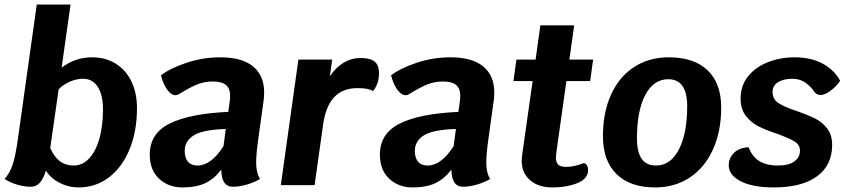

<svg xmlns="http://www.w3.org/2000/svg" viewBox="-44 -811 3728 841"><path d="M556 -337Q556 -236 523.5 -157Q491 -78 433 -34Q375 10 300 10Q256 10 216.5 -10.5Q177 -31 157 -64Q146 -27 130 -10Q114 7 91 7Q63 7 32 -2Q1 -11 -24 -27Q-1 -53 11.5 -90Q24 -127 35 -207L117 -791H265L226 -515Q286 -560 359 -560Q418 -560 462.5 -532.5Q507 -505 531.5 -454.5Q556 -404 556 -337ZM407 -332Q407 -396 384 -431Q361 -466 320 -466Q292 -466 263.5 -454Q235 -442 213 -420L176 -163Q193 -124 218 -105Q243 -86 279 -86Q317 -86 346 -116.5Q375 -147 391 -202.5Q407 -258 407 -332Z M1088 -207Q1078 -138 1078 -98Q1078 -54 1095 -27Q1072 -13 1038.5 -3Q1005 7 977 7Q951 7 938.5 -11.5Q926 -30 925 -68Q895 -28 855.5 -9Q816 10 755 10Q694 10 653 -28Q612 -66 612 -134Q612 -226 698.5 -269.5Q785 -313 956 -321L963 -373Q964 -380 964 -392Q964 -423 946 -438.5Q928 -454 888 -454Q849 -454 815.5 -439.5Q782 -425 739 -398Q732 -394 725 -394Q706 -394 688.5 -418Q671 -442 661 -481Q701 -512 773 -536Q845 -560 921 -560Q1016 -560 1064.5 -520Q1113 -480 1113 -407Q1113 -385 1111 -373ZM935 -171 945 -246Q844 -243 804.5 -218Q765 -193 765 -150Q765 -120 779 -103Q793 -86 821 -86Q881 -86 935 -171Z M1616 -492Q1616 -478 1615 -471Q1613 -454 1606 -438Q1599 -422 1590 -412Q1579 -419 1563.5 -422Q1548 -425 1521 -425Q1457 -425 1419.5 -385Q1382 -345 1371 -263L1334 0H1186L1263 -550H1411L1401 -477Q1427 -516 1461.5 -536.5Q1496 -557 1535 -557Q1577 -557 1596.5 -541.5Q1616 -526 1616 -492Z M2096 -207Q2086 -138 2086 -98Q2086 -54 2103 -27Q2080 -13 2046.5 -3Q2013 7 1985 7Q1959 7 1946.5 -11.5Q1934 -30 1933 -68Q1903 -28 1863.5 -9Q1824 10 1763 10Q1702 10 1661 -28Q1620 -66 1620 -134Q1620 -226 1706.5 -269.5Q1793 -313 1964 -321L1971 -373Q1972 -380 1972 -392Q1972 -423 1954 -438.5Q1936 -454 1896 -454Q1857 -454 1823.5 -439.5Q1790 -425 1747 -398Q1740 -394 1733 -394Q1714 -394 1696.5 -418Q1679 -442 1669 -481Q1709 -512 1781 -536Q1853 -560 1929 -560Q2024 -560 2072.5 -520Q2121 -480 2121 -407Q2121 -385 2119 -373ZM1943 -171 1953 -246Q1852 -243 1812.5 -218Q1773 -193 1773 -150Q1773 -120 1787 -103Q1801 -86 1829 -86Q1889 -86 1943 -171Z M2393 -144Q2391 -128 2391 -122Q2391 -99 2401.5 -89.5Q2412 -80 2436 -80Q2471 -80 2514 -97Q2532 -90 2532 -66Q2532 -43 2514 -26Q2496 -10 2458.5 0Q2421 10 2376 10Q2314 10 2277.5 -22Q2241 -54 2241 -108Q2241 -115 2243 -131L2289 -456H2205L2218 -550H2302L2323 -700H2471L2450 -550H2554L2541 -456H2437Z M2597 -214Q2597 -318 2632.5 -396.5Q2668 -475 2733.5 -517.5Q2799 -560 2886 -560Q2996 -560 3055.5 -503Q3115 -446 3115 -340Q3115 -236 3079 -156.5Q3043 -77 2977.5 -33.5Q2912 10 2826 10Q2716 10 2656.5 -48.5Q2597 -107 2597 -214ZM2966 -346Q2966 -464 2883 -464Q2819 -464 2782.5 -395Q2746 -326 2746 -205Q2746 -145 2766.5 -115.5Q2787 -86 2830 -86Q2893 -86 2929.5 -156Q2966 -226 2966 -346Z M3148 -87Q3148 -119 3171 -141.5Q3194 -164 3235 -166Q3250 -126 3281 -106Q3312 -86 3363 -86Q3411 -86 3435.5 -104Q3460 -122 3460 -151Q3460 -177 3436 -191.5Q3412 -206 3360 -225Q3309 -242 3277.5 -258Q3246 -274 3223 -303.5Q3200 -333 3200 -379Q3200 -436 3233 -477Q3266 -518 3320.5 -539Q3375 -560 3436 -560Q3509 -560 3560 -532Q3611 -504 3636 -457Q3619 -432 3594 -413.5Q3569 -395 3551 -395Q3541 -395 3534.5 -398.5Q3528 -402 3522 -410Q3507 -433 3483 -449.5Q3459 -466 3427 -466Q3388 -466 3364 -451Q3340 -436 3340 -408Q3340 -376 3366.5 -359Q3393 -342 3448 -324Q3496 -307 3527 -291.5Q3558 -276 3579.5 -248Q3601 -220 3601 -176Q3601 -87 3534.5 -38.5Q3468 10 3345 10Q3253 10 3200.5 -17Q3148 -44 3148 -87Z"/></svg>

Font: Krub
Style: Bold Italic
Weight: 700
Italic angle: -8°
Designer: Ekaluck Peanpanawate
Foundry: Cadson Demak Co.,Ltd.
Version: Version 1.000; ttfautohint (v1.6)